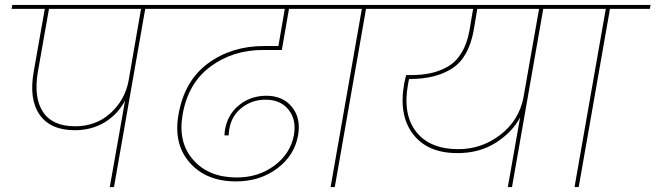

<svg xmlns="http://www.w3.org/2000/svg" viewBox="-20 -760 2663 780"><path d="M285 -247Q370 -247 428.5 -300Q487 -353 502 -430L553 -724H179L134 -469Q116 -364 154.5 -305.5Q193 -247 285 -247ZM27 -724 30 -740H735L732 -724H570L443 0H426L488 -351Q458 -295 405 -263Q352 -231 284 -231Q185 -231 141 -294Q97 -357 117 -469L162 -724Z M660 -724 663 -740H1361L1358 -724H1154L1125 -557H1049Q926 -557 835 -489.5Q744 -422 722 -295Q702 -182 765 -110.5Q828 -39 942 -39Q1030 -39 1095 -87.5Q1160 -136 1174 -211Q1185 -273 1152.5 -314Q1120 -355 1059 -355Q1003 -355 961 -321.5Q919 -288 911 -232Q909 -218 909 -210H892Q892 -219 894 -233Q905 -296 952 -333.5Q999 -371 1062 -371Q1129 -371 1166 -325.5Q1203 -280 1191 -211Q1177 -129 1106.5 -76Q1036 -23 939 -23Q818 -23 751 -99Q684 -175 705 -294Q729 -432 825 -502.5Q921 -573 1052 -573H1111L1137 -724Z M1323 0 1450 -724H1288L1291 -740H1632L1629 -724H1467L1340 0Z M1842 -154Q1936 -154 2011.5 -211.5Q2087 -269 2106 -361L2170 -724H1919L1904 -635Q1884 -526 1817.5 -482.5Q1751 -439 1645 -439H1642Q1641 -435 1639.5 -428.5Q1638 -422 1638 -420Q1615 -296 1670.5 -225Q1726 -154 1842 -154ZM1559 -724 1562 -740H2352L2349 -724H2187L2060 0H2043L2093 -283Q2062 -224 1995.5 -181Q1929 -138 1838 -138Q1717 -138 1658 -215Q1599 -292 1622 -420Q1626 -441 1630 -455H1648Q1693 -455 1728.5 -462.5Q1764 -470 1797.5 -488.5Q1831 -507 1854 -544Q1877 -581 1887 -635L1902 -724Z M2314 0 2441 -724H2279L2282 -740H2623L2620 -724H2458L2331 0Z"/></svg>

Font: Poppins Thin
Style: Italic
Weight: 250
Italic angle: -10°
Designer: Ninad Kale (Devanagari), Jonny Pinhorn (Latin)
Foundry: Indian Type Foundry
Version: Version 3.200;PS 1.000;hotconv 16.6.54;makeotf.lib2.5.65590